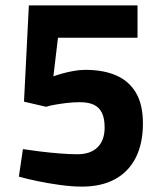

<svg xmlns="http://www.w3.org/2000/svg" viewBox="-20 -680 600 712"><path d="M284 12Q247 12 203 6Q159 0 118.5 -8.5Q78 -17 50 -25L65 -127Q91 -123 127 -118.5Q163 -114 200.5 -111Q238 -108 267 -108Q316 -108 342 -134Q368 -160 368 -207Q368 -241 358 -261.5Q348 -282 328 -291.5Q308 -301 276 -301Q251 -301 226.5 -298Q202 -295 182.5 -291.5Q163 -288 151 -284L69 -303L87 -660H490V-540H195L178 -397Q192 -402 211.5 -407.5Q231 -413 253.5 -417Q276 -421 296 -421Q364 -421 411.5 -400Q459 -379 484.5 -335.5Q510 -292 510 -222Q510 -148 483.5 -95.5Q457 -43 406.5 -15.5Q356 12 284 12Z"/></svg>

Font: Titillium Web
Style: Bold
Weight: 700
Designer: Mohamed Gaber, Accademia di Belle Arti di Urbino
Foundry: Kief Type Foundry, Accademia di Belle Arti di Urbino
Version: Version 3.000